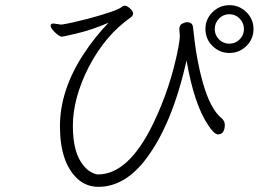

<svg xmlns="http://www.w3.org/2000/svg" viewBox="-20 -720 1040 743"><path d="M961 -607.5Q961 -646 933.5 -673Q906 -700 868 -700Q830 -700 802.5 -673Q775 -646 775 -607.5Q775 -569 802.5 -542Q830 -515 868 -515Q906 -515 933.5 -542Q961 -569 961 -607.5ZM676 -579Q676 -569 670 -535Q640 -380 572 -240Q477 -45 359 -45Q350 -45 334 -53Q318 -61 302 -81Q262 -129 262 -233Q262 -340 324 -462Q388 -584 485 -652Q495 -659 495 -668Q495 -677 483 -687.5Q471 -698 463.5 -698Q456 -698 451 -693Q434 -678 319 -647Q253 -630 219 -625H215L187 -629Q176 -629 176 -621Q176 -609 198 -590Q206 -583 211 -580.5Q216 -578 220 -578Q224 -578 279 -591Q334 -604 400 -632Q348 -578 305 -513Q212 -372 212 -231.5Q212 -91 280 -28Q314 3 361 3Q465 3 548 -109Q647 -242 702 -486Q731 -316 786 -235Q809 -200 823.5 -200Q838 -200 844 -210.5Q850 -221 850 -236.5Q850 -252 837 -263Q794 -298 765 -400Q753 -443 745 -485.5Q737 -528 733 -562.5Q729 -597 727 -614Q725 -634 704 -634Q696 -634 685 -628.5Q674 -623 674 -607ZM924 -607.5Q924 -584 907.5 -567.5Q891 -551 867.5 -551Q844 -551 827.5 -567.5Q811 -584 811 -607.5Q811 -631 827.5 -648Q844 -665 867.5 -665Q891 -665 907.5 -648Q924 -631 924 -607.5Z"/></svg>

Font: LXGW WenKai TC Light
Style: Regular
Weight: 300
Designer: LXGW / Fontworks Inc.
Foundry: LXGW / Fontworks Inc.
Version: Version 1.330